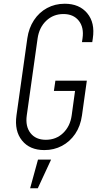

<svg xmlns="http://www.w3.org/2000/svg" viewBox="-20 -786 540 1026"><path d="M217 16Q139 16 97.8 -35Q56.5 -86 68 -169L126 -581Q134 -636.5 161.5 -678.2Q189 -720 231.5 -743Q274 -766 326 -766Q404 -766 446.2 -715.2Q488.5 -664.5 476 -581L473 -561H418L421 -581Q429.5 -639.5 401 -675.2Q372.5 -711 319 -711Q265 -711 227.2 -675.2Q189.5 -639.5 181 -581L123 -169Q115 -110.5 143 -74.8Q171 -39 225 -39Q280 -39 317.5 -75.2Q355 -111.5 363 -169L381 -300H268L276 -355H444L418 -169Q410 -112 381.8 -70.5Q353.5 -29 311 -6.5Q268.5 16 217 16ZM141 220 183 67H253L182 220Z"/></svg>

Font: Mohave Light
Style: Italic
Weight: 300
Italic angle: -8°
Designer: Gumpita Rahayu
Foundry: Tokotype
Version: Version 2.003